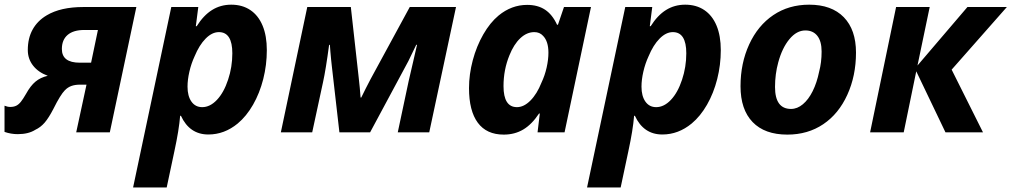

<svg xmlns="http://www.w3.org/2000/svg" viewBox="-27 -577 4410 837"><path d="M-7.3 -2V-116.2Q5.9 -110.8 17.6 -110.8Q32.7 -110.8 43.5 -116Q54.2 -121.1 64 -133.3Q73.7 -145.5 86.9 -168.5Q106 -203.1 127.7 -221.2Q149.4 -239.3 181.2 -246.6Q140.1 -261.7 117.2 -291Q94.2 -320.3 94.2 -358.9Q94.2 -410.2 115.2 -448.2Q136.2 -486.3 176.8 -510.3Q237.3 -546.4 336.4 -546.4H567.4L451.7 0H305.2L350.1 -208H322.3Q299.8 -208 283.9 -202.1Q268.1 -196.3 255.9 -183.6Q236.8 -164.6 206.1 -103Q185.5 -63 167.5 -42.2Q149.4 -21.5 127 -11.2Q97.2 7.8 50.3 7.8Q21 7.8 -7.3 -2ZM370.1 -303.7 399.9 -446.3H340.3Q293 -446.3 267.8 -424.8Q242.7 -403.3 242.7 -363.3Q242.7 -303.7 320.8 -303.7Z M719.7 -546.4H837.4L826.7 -462.9H830.6Q860.4 -510.3 897.5 -533.4Q934.6 -556.6 981 -556.6Q1029.3 -556.6 1064.2 -533.2Q1099.1 -509.8 1117.7 -465.3Q1136.2 -420.9 1136.2 -358.4Q1136.2 -293.9 1120.6 -232.4Q1105 -170.9 1076.2 -120.6Q1047.4 -70.3 1009.3 -38.6Q951.2 9.3 881.3 9.3Q799.3 9.3 761.7 -72.3H758.3Q753.4 -10.7 733.4 81.5L699.7 240.2H553.2ZM967.3 -229.5Q985.8 -284.7 985.8 -344.7Q985.8 -437 927.2 -437Q897.5 -437 869.6 -408.9Q841.8 -380.9 821.3 -331.5Q806.6 -299.8 798.6 -264.6Q790.5 -229.5 790.5 -199.2Q790.5 -158.2 807.6 -134Q824.7 -109.9 854.5 -109.9Q888.7 -109.9 918.7 -141.6Q948.7 -173.3 967.3 -229.5Z M1312.5 -546.4H1502.4L1536.6 -239.7Q1542 -193.8 1544.9 -151.9H1547.9Q1565.9 -189 1588.4 -231.9L1759.3 -546.4H1960.9L1844.2 0H1707L1754.4 -223.1Q1759.8 -249 1775.9 -315.9Q1789.1 -371.1 1791 -381.8H1787.6L1753.4 -311L1586.4 0H1452.6L1419.4 -290L1416.5 -316.9Q1415 -333.5 1413.3 -351.8Q1411.6 -370.1 1411.1 -381.3H1407.7Q1393.1 -272.5 1381.3 -219.2L1334 0H1197.3Z M2017.6 -192.9Q2017.6 -252.4 2033.9 -314Q2050.3 -375.5 2079.8 -427Q2109.4 -478.5 2146.5 -509.3Q2203.1 -555.7 2271 -555.7Q2317.4 -555.7 2349.1 -534.7Q2380.9 -513.7 2401.4 -469.2H2405.3L2431.6 -546.4H2549.3L2434.1 0H2316.4L2326.2 -82H2322.8Q2291.5 -34.7 2254.2 -12.5Q2216.8 9.8 2168.9 9.8Q2094.2 9.8 2055.9 -42Q2017.6 -93.8 2017.6 -192.9ZM2333.5 -216.8Q2348.1 -247.6 2356 -282.5Q2363.8 -317.4 2363.8 -347.2Q2363.8 -397 2340.3 -420.9Q2325.7 -437 2302.2 -437Q2269.5 -437 2241.2 -410.4Q2212.9 -383.8 2193.8 -335.9Q2168 -272.9 2168 -201.7Q2168 -109.9 2226.6 -109.9Q2256.8 -109.9 2285.4 -138.7Q2314 -167.5 2333.5 -216.8Z M2698.7 -546.4H2816.4L2805.7 -462.9H2809.6Q2839.4 -510.3 2876.5 -533.4Q2913.6 -556.6 2960 -556.6Q3008.3 -556.6 3043.2 -533.2Q3078.1 -509.8 3096.7 -465.3Q3115.2 -420.9 3115.2 -358.4Q3115.2 -293.9 3099.6 -232.4Q3084 -170.9 3055.2 -120.6Q3026.4 -70.3 2988.3 -38.6Q2930.2 9.3 2860.4 9.3Q2778.3 9.3 2740.7 -72.3H2737.3Q2732.4 -10.7 2712.4 81.5L2678.7 240.2H2532.2ZM2946.3 -229.5Q2964.8 -284.7 2964.8 -344.7Q2964.8 -437 2906.2 -437Q2876.5 -437 2848.6 -408.9Q2820.8 -380.9 2800.3 -331.5Q2785.6 -299.8 2777.6 -264.6Q2769.5 -229.5 2769.5 -199.2Q2769.5 -158.2 2786.6 -134Q2803.7 -109.9 2833.5 -109.9Q2867.7 -109.9 2897.7 -141.6Q2927.7 -173.3 2946.3 -229.5Z M3201.2 -201.2Q3201.2 -301.3 3239 -383.5Q3276.9 -465.8 3344.2 -511.2Q3411.6 -556.6 3500.5 -556.6Q3598.1 -556.6 3651.4 -502Q3704.6 -447.3 3704.6 -347.7Q3704.6 -246.6 3666.7 -163.6Q3628.9 -80.6 3562 -35.6Q3494.6 9.8 3405.3 9.8Q3306.6 9.8 3253.9 -44.9Q3201.2 -99.6 3201.2 -201.2ZM3543.9 -264.6Q3554.7 -304.7 3554.7 -352.1Q3554.7 -397 3536.1 -420.7Q3517.6 -444.3 3483.9 -444.3Q3445.8 -444.3 3414.3 -406.2Q3382.8 -368.2 3365.7 -305.2Q3351.6 -253.9 3351.6 -197.8Q3351.6 -102.1 3421.4 -102.1Q3448.7 -102.1 3473.1 -122.6Q3497.6 -143.1 3515.9 -179.9Q3534.2 -216.8 3543.9 -264.6Z M3879.4 -546.4H4025.9L3972.7 -291.5L4190.4 -546.4H4362.3L4121.6 -273.4L4258.3 0H4094.7L3967.3 -266.1L3912.6 0H3766.1Z"/></svg>

Font: Viking Open Sans
Style: Bold Italic
Weight: 700
Italic angle: -12°
Foundry: Ascender Corporation
Version: Version 2.000